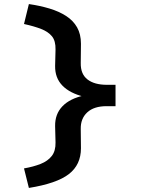

<svg xmlns="http://www.w3.org/2000/svg" viewBox="-20 -722 706 944"><path d="M122 202 98 106Q144 98 179.5 84Q215 70 234.5 45Q254 20 253 -22L251 -102Q250 -161 287 -199.5Q324 -238 395 -253V-246Q324 -263 287 -301Q250 -339 251 -398L253 -478Q254 -521 235.5 -543.5Q217 -566 182.5 -579.5Q148 -593 98 -604L122 -702Q177 -694 223.5 -680Q270 -666 305 -643.5Q340 -621 359 -587.5Q378 -554 378 -507L377 -412Q376 -358 410 -331.5Q444 -305 506 -305H548V-200H504Q442 -200 409 -169.5Q376 -139 377 -88L378 7Q378 88 318.5 134Q259 180 122 202Z"/></svg>

Font: Lexend Peta Medium
Style: Regular
Weight: 500
Designer: Bonnie Shaver-Troup, Thomas Jockin
Foundry: Lexend
Version: Version 1.007